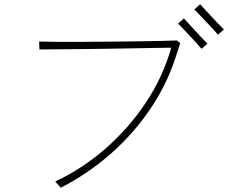

<svg xmlns="http://www.w3.org/2000/svg" viewBox="-20 -871 1066 897"><path d="M822 -670Q820 -663 816.5 -652.5Q813 -642 810 -633Q768 -491 687.5 -370Q607 -249 499 -154Q391 -59 264 6L238 -23Q364 -82 472.5 -176.5Q581 -271 661 -391Q741 -511 780 -648Q750 -648 700 -647Q650 -646 589 -645Q528 -644 463.5 -643Q399 -642 340 -641.5Q281 -641 234.5 -640.5Q188 -640 164 -640L163 -677Q194 -676 247 -675.5Q300 -675 366 -675.5Q432 -676 501 -676.5Q570 -677 632 -678Q694 -679 740.5 -680Q787 -681 806 -682ZM1026 -733 998 -709Q986 -724 964.5 -746.5Q943 -769 922 -791.5Q901 -814 888 -827L915 -851Q929 -836 949.5 -813.5Q970 -791 991 -769Q1012 -747 1026 -733ZM949 -667 922 -643Q909 -658 888 -680.5Q867 -703 846 -725.5Q825 -748 812 -761L839 -785Q853 -770 873.5 -747.5Q894 -725 914.5 -703Q935 -681 949 -667Z"/></svg>

Font: Zen Kaku Gothic Antique Light
Style: Regular
Weight: 300
Designer: Yoshimichi Ohira
Foundry: Positype
Version: Version 1.001